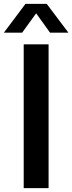

<svg xmlns="http://www.w3.org/2000/svg" viewBox="-55 -968 372 988"><path d="M67 0V-740H195V0ZM297 -800H202.5L131 -899.5L59 -800H-35L76 -948H185.5Z"/></svg>

Font: Encode Sans Semi Condensed SmBd
Style: Regular
Weight: 600
Width: 4
Designer: Multiple Designers
Foundry: Impallari Type
Version: Version 2.000